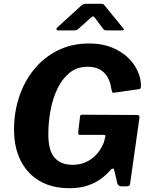

<svg xmlns="http://www.w3.org/2000/svg" viewBox="-20 -981 792 1011"><path d="M345.3 10Q253.9 10 188.6 -28.1Q123.3 -66.3 88.6 -135.6Q53.9 -205 53.9 -298.8Q53.9 -391.8 81.8 -473.7Q109.6 -555.7 161.7 -618.4Q213.9 -681.1 286.6 -716.6Q359.4 -752 449.3 -752Q532.6 -752 593.3 -720Q654 -688 687.3 -638Q720.6 -587.9 722.4 -532.1Q722.4 -512.9 714.6 -511.9L577.8 -492.4Q573.1 -491.4 570.7 -496.8Q568.3 -502.1 565.4 -517.4Q561.6 -547.8 547.3 -573.4Q533.1 -598.9 507.2 -614.2Q481.3 -629.5 441.9 -629.5Q385.2 -629.5 346 -597.4Q306.9 -565.3 282 -513.1Q257.2 -460.8 245.8 -398.2Q234.5 -335.5 234.5 -274.3Q234.5 -186.2 268.2 -149.7Q301.8 -113.2 361.8 -113.2Q395.4 -113.2 422 -123.3Q448.5 -133.4 468.9 -150Q489.2 -166.5 503.7 -187.7Q518.2 -208.9 526.8 -230.3L533.5 -258.5Q540.2 -270.7 523.8 -270.7H401Q390.9 -270.7 391.9 -284.2L401.3 -366.3Q402.3 -377 411.3 -377L697.2 -375.6Q708.7 -375.6 712.2 -372.1Q715.6 -368.7 713.9 -358.6L665 -12.9Q663.3 0 648.7 0H618.9Q603.3 0 597.9 -15L580.9 -87.5Q578.3 -93.9 573.3 -93.2Q568.3 -92.5 561.5 -85.4Q543 -63.2 513.7 -41Q484.4 -18.7 443.1 -4.4Q401.7 10 345.3 10ZM520.1 -833.1 481 -885.3Q474 -894.9 470 -895Q466 -895 455.6 -885.5L394.4 -830.4Q387.7 -824.2 383.1 -822.7Q378.4 -821.1 369.9 -821.1H285.8Q278 -821.1 277.3 -826.7Q276.7 -832.4 282.4 -837.1L407.4 -951Q414.5 -957.8 421.5 -959.5Q428.5 -961.1 440.5 -961.1H513.3Q522.9 -961.1 527.3 -955.8Q531.8 -950.6 535.5 -946.4L627.5 -833.6Q633.9 -825.4 631.7 -823.2Q629.6 -821.1 620 -821.1H539.9Q532.3 -821.1 528.2 -824.2Q524.1 -827.2 520.1 -833.1Z"/></svg>

Font: Libre Franklin Thin
Style: Italic
Weight: 100
Italic angle: -8°
Designer: Pablo Impallari, Rodrigo Fuenzalida, Nhung Nguyen
Foundry: Impallari Type
Version: Version 3.000